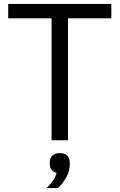

<svg xmlns="http://www.w3.org/2000/svg" viewBox="-20 -718 612 983"><path d="M328 -624V0H244V-624H22V-698H550V-624ZM286 66Q311 66 324 78.5Q337 91 337 113V124Q337 159 319 190.5Q301 222 277 245H219Q239 224 251 207Q263 190 270 167Q253 163 244 151.5Q235 140 235 123V113Q235 91 248 78.5Q261 66 286 66Z"/></svg>

Font: IBM Plex Sans
Style: Regular
Weight: 400
Designer: Mike Abbink, Paul van der Laan, Pieter van Rosmalen
Foundry: Bold Monday
Version: Version 3.005